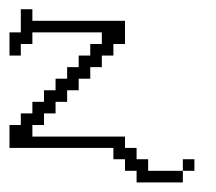

<svg xmlns="http://www.w3.org/2000/svg" viewBox="-20 -312 455 405"><path d="M365.7 48.3V23.9H390.1V48.3ZM268.1 72.8V48.3H243.7V23.9H219.2V0H0V-48.3H23.9V-72.8H48.3V-97.2H72.8V-121.6H97.2V-146H121.6V-170.4H146V-194.8H170.4V-219.2H194.8V-243.7H48.3V-219.2H23.9V-194.8H0V-243.7H23.9V-292.5H48.3V-268.1H243.7V-219.2H219.2V-194.8H194.8V-170.4H170.4V-146H146V-121.6H121.6V-97.2H97.2V-72.8H72.8V-48.3H48.3V-23.9H243.7V0H268.1V23.9H292.5V48.3H365.7V72.8Z"/></svg>

Font: FS Mondwest Regular
Style: Regular
Weight: 400
Designer: NZWStudios2024
Foundry: https://fontstruct.com
Version: Version 1.0